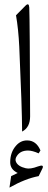

<svg xmlns="http://www.w3.org/2000/svg" viewBox="-20 -604 223 890"><path d="M176.3 177.7 159.2 212.4Q97.2 224.1 23.9 265.6L31.7 212.4Q46.9 205.1 62 197.8Q27.3 181.6 27.3 147.9Q27.3 101.1 55.2 70.3Q76.2 46.9 105.5 46.9Q147.9 46.9 167.5 93.3L159.2 106.9Q129.9 93.8 109.9 93.8Q74.2 93.8 58.1 119.1Q48.3 133.8 54.2 146.5Q63.5 167.5 99.1 175.8Q120.1 181.2 155.8 167.5Q186.5 156.2 176.3 177.7ZM115.7 -568.8Q118.2 -510.7 119.6 -64.9Q119.6 -13.2 82.5 5.9Q82 -106.9 69.3 -387.2Q65.4 -468.8 54.2 -533.2L98.1 -577.6Q114.3 -593.8 115.7 -568.8Z"/></svg>

Font: Parastoo Print
Style: Print
Weight: 400
Foundry: Saber Rastikerdar (saber.rastikerdar@gmail.com)
Version: Version 1.0.0-alpha5